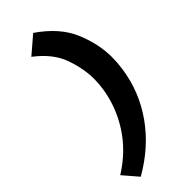

<svg xmlns="http://www.w3.org/2000/svg" viewBox="-288 -737 959 959"><g transform="rotate(-45 191.0 -258.0)"><path d="M64 186 -3 108Q102 42 163 -53.5Q224 -149 240 -258Q245 -292 245 -324Q245 -397 216.5 -477.5Q188 -558 101 -624L192 -702Q303 -626 344 -529Q385 -432 385 -338Q385 -299 379 -258Q359 -119 278 -4.5Q197 110 64 186Z"/></g></svg>

Font: Lexend SemBd
Style: Italic
Weight: 600
Italic angle: -8.13011°
Designer: Bonnie Shaver-Troup, Thomas Jockin
Foundry: Lexend
Version: Version 1.007